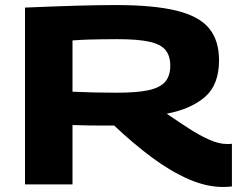

<svg xmlns="http://www.w3.org/2000/svg" viewBox="-20 -730 964 760"><path d="M861 10Q797 10 726 -21Q655 -52 581 -107Q507 -162 432 -233Q423 -233 408.5 -233Q394 -233 385 -233Q358 -233 327.5 -233.5Q297 -234 267 -235V0H79V-700Q198 -705 284.5 -707.5Q371 -710 437 -710Q588 -710 678 -688Q768 -666 807.5 -618Q847 -570 847 -492Q847 -394 791 -346Q735 -298 640 -280Q685 -249 727.5 -221.5Q770 -194 808.5 -177Q847 -160 878 -160Q882 -160 887.5 -160Q893 -160 898 -161V8Q891 9 881.5 9.5Q872 10 861 10ZM441 -363Q522 -363 568 -373Q614 -383 634 -406.5Q654 -430 654 -470Q654 -509 635 -532Q616 -555 570.5 -565Q525 -575 444 -575Q409 -575 385 -574.5Q361 -574 335 -573.5Q309 -573 267 -570V-367Q317 -365 355.5 -364Q394 -363 441 -363Z"/></svg>

Font: Georama Extended
Style: Bold
Weight: 700
Width: 7
Designer: Jean-Baptiste Levee
Foundry: Production Type
Version: Version 1.000